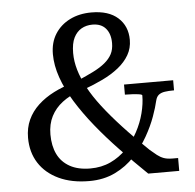

<svg xmlns="http://www.w3.org/2000/svg" viewBox="-52 -771 847 833"><g transform="rotate(-5 371.5 -354.0)"><path d="M623 -312Q617 -285 602.5 -244.5Q588 -204 563 -160Q538 -116 502 -77Q466 -38 416.5 -14Q367 10 304 10Q227 10 171 -16.5Q115 -43 85 -90Q55 -137 55 -200Q55 -243 71 -278Q87 -313 116.5 -340.5Q146 -368 185.5 -388Q225 -408 271 -421L293 -382Q251 -367 219.5 -343Q188 -319 170.5 -285Q153 -251 153 -206Q153 -156 170.5 -120Q188 -84 224 -64Q260 -44 313 -44Q362 -44 401.5 -62.5Q441 -81 471.5 -112.5Q502 -144 523 -183Q544 -222 554.5 -263Q565 -304 565 -340Q565 -344 552.5 -346Q540 -348 523 -349Q506 -350 492 -350H490V-394H704V-350H702Q680 -350 663.5 -347.5Q647 -345 637 -337Q627 -329 623 -312ZM696 0H561Q501 -58 446 -115.5Q391 -173 345 -230Q299 -287 265 -342Q231 -397 212.5 -450Q194 -503 194 -552Q194 -603 217.5 -640Q241 -677 282 -697.5Q323 -718 376 -718Q451 -718 491.5 -681.5Q532 -645 532 -585Q532 -549 515 -519.5Q498 -490 468 -466Q438 -442 398.5 -423Q359 -404 315 -388L293 -429Q332 -446 362 -461Q392 -476 412.5 -493Q433 -510 443.5 -530Q454 -550 454 -578Q454 -618 434 -641.5Q414 -665 376 -665Q349 -665 328 -653Q307 -641 294.5 -616Q282 -591 282 -549Q282 -513 293 -475.5Q304 -438 326 -397Q348 -356 383 -310.5Q418 -265 466 -213Q514 -161 576 -102Q592 -88 605.5 -77.5Q619 -67 634 -61.5Q649 -56 672 -56H696Z"/></g></svg>

Font: Roboto Serif 28pt
Style: Regular
Weight: 400
Designer: Greg Gazdowicz
Foundry: Commercial Type
Version: Version 1.008